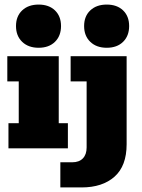

<svg xmlns="http://www.w3.org/2000/svg" viewBox="-20 -649 622 840"><path d="M17 0V-110H62V-293H12V-403H237V-110H277V0ZM149 -440Q104 -440 77 -466Q50 -492 50 -535Q50 -578 77 -603.5Q104 -629 149 -629Q194 -629 220.5 -603.5Q247 -578 247 -535Q247 -492 220.5 -466Q194 -440 149 -440ZM244 171V61H296Q326 61 342.5 44Q359 27 359 -4V-293H289V-403H534V-18Q534 77 481 124Q428 171 337 171ZM447 -440Q402 -440 375 -466Q348 -492 348 -535Q348 -578 375 -603.5Q402 -629 447 -629Q492 -629 518.5 -603.5Q545 -578 545 -535Q545 -492 518.5 -466Q492 -440 447 -440Z"/></svg>

Font: Rokkitt Black
Style: Regular
Weight: 900
Designer: Vernon Adams
Foundry: Vernon Adams
Version: Version 3.103